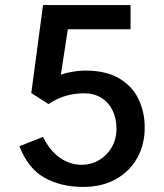

<svg xmlns="http://www.w3.org/2000/svg" viewBox="-20 -735 654 767"><path d="M311.5 11.7Q223.6 11.7 158 -24.9Q92.3 -61.5 57.6 -150.9L151.9 -188Q178.7 -133.3 219 -105Q259.3 -76.7 306.6 -76.7Q343.8 -76.7 375.2 -95Q406.7 -113.3 426 -146Q445.3 -178.7 445.3 -221.2Q445.3 -261.7 429.7 -293.7Q414.1 -325.7 385 -344Q356 -362.3 315.9 -362.3Q279.8 -362.3 245.1 -352.8Q210.4 -343.3 173.8 -319.3L105 -363.3L151.9 -714.8H501.5V-618.2H251L220.7 -420.4L188.5 -421.4Q220.7 -438.5 256.3 -445.8Q292 -453.1 321.3 -453.1Q402.3 -453.1 454.8 -422.6Q507.3 -392.1 532.7 -340.3Q558.1 -288.6 558.1 -225.1Q558.1 -157.2 528.1 -103.8Q498 -50.3 442.9 -19.3Q387.7 11.7 311.5 11.7Z"/></svg>

Font: Pontano Sans
Style: Bold
Weight: 700
Designer: Vernon Adams
Foundry: Vernon Adams
Version: Version 2.001